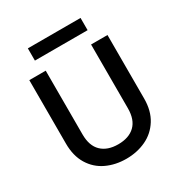

<svg xmlns="http://www.w3.org/2000/svg" viewBox="-199 -1006 1088 1155"><g transform="rotate(-30 345.0 -429.0)"><path d="M188 -695V-252Q188 -173 229.5 -133Q271 -93 345 -93Q420 -93 461.5 -133Q503 -173 503 -252V-695H617V-254Q617 -169 580 -110Q543 -51 481 -22Q419 7 344 7Q269 7 207.5 -22Q146 -51 110 -110Q74 -169 74 -254V-695ZM528 -865V-780H162V-865Z"/></g></svg>

Font: Poppins Medium A&M
Style: Regular
Weight: 500
Designer: Ninad Kale (Devanagari), Jonny Pinhorn (Latin)
Foundry: Indian Type Foundry
Version: 4.004